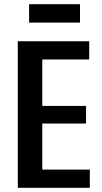

<svg xmlns="http://www.w3.org/2000/svg" viewBox="-20 -897 485 917"><path d="M156 -87H409V0H65V-700H406V-613H156L182 -682V-344L156 -391H391V-307H156L182 -354V-18ZM362 -877V-789H119V-877Z"/></svg>

Font: Pathway Extreme Condensed SemiBold
Style: Regular
Weight: 600
Width: 3
Version: Version 1.001;gftools[0.9.26]